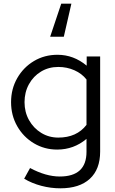

<svg xmlns="http://www.w3.org/2000/svg" viewBox="-20 -807 625 1041"><path d="M307 214Q255 214 204 200.5Q153 187 111 162L143 104Q229 150 304 150Q449 150 449 16V-54Q380 4 290 4Q221 4 164 -30Q107 -64 73.5 -122.5Q40 -181 40 -253Q40 -325 73.5 -383.5Q107 -442 164 -476Q221 -510 292 -510Q379 -510 450 -451V-501H523V15Q523 111 467 162.5Q411 214 307 214ZM296 -61Q396 -61 449 -130V-376Q424 -408 383.5 -426Q343 -444 296 -444Q244 -444 202.5 -419Q161 -394 137 -350.5Q113 -307 113 -253Q113 -199 137.5 -155.5Q162 -112 203.5 -86.5Q245 -61 296 -61ZM367 -787 326 -608H252L312 -787Z"/></svg>

Font: Red Hat Display VF
Style: Regular
Weight: 300
Designer: Pentagram, MCKL
Foundry: Pentagram, MCKL
Version: Version 1.023